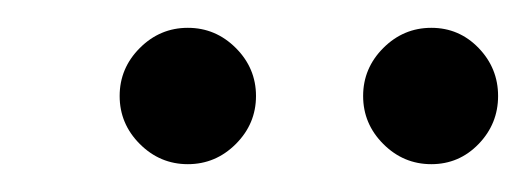

<svg xmlns="http://www.w3.org/2000/svg" viewBox="-20 -713 378 138"><path d="M149.5 -609.5Q135 -595 115 -595Q95 -595 80.5 -609.5Q66 -624 66 -644Q66 -664 80.5 -678.5Q95 -693 115 -693Q135 -693 149.5 -678.5Q164 -664 164 -644Q164 -624 149.5 -609.5ZM324 -609.5Q310 -595 290 -595Q270 -595 255.5 -609.5Q241 -624 241 -644Q241 -664 255.5 -678.5Q270 -693 290 -693Q310 -693 324 -678.5Q338 -664 338 -644Q338 -624 324 -609.5Z"/></svg>

Font: Orkney Light
Style: Regular
Weight: 300
Designer: Samuel Oakes and Alfredo Marco Pradil
Foundry: Alfredo Marco Pradil
Version: 1.0; ttfautohint (v1.5)